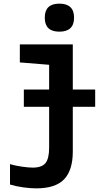

<svg xmlns="http://www.w3.org/2000/svg" viewBox="-20 -790 570 1055"><path d="M306 -616Q226 -616 226 -693Q226 -770 306 -770Q387 -770 387 -693Q387 -616 306 -616ZM111 -203V-298H250V-434L89 -447V-546H380V-298H503V-203H380V43Q380 145 332.5 195Q285 245 179 245Q147 245 107.5 239.5Q68 234 35 224V112Q66 121 102 126Q138 131 160 131Q210 131 230 106Q250 81 250 21V-203Z"/></svg>

Font: Noto Sans Mono Condensed
Style: Bold
Weight: 700
Width: 3
Designer: Monotype Design Team
Foundry: Monotype Imaging Inc.
Version: Version 2.014